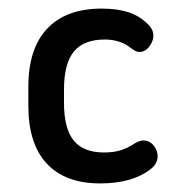

<svg xmlns="http://www.w3.org/2000/svg" viewBox="-20 -417 408 447"><path d="M46 -215V-171Q46 -82 89 -36Q132 10 213 10Q287 10 329 -22Q347 -35 347 -53Q347 -67 337.5 -78.5Q328 -90 313 -90Q306 -90 295 -84Q277 -72 260.5 -67Q244 -62 222 -62Q174 -62 151.5 -90Q129 -118 129 -177V-209Q129 -269 152 -297Q175 -325 224 -325Q260 -325 285 -305Q292 -300 296 -298Q300 -296 304 -296Q318 -296 327.5 -308.5Q337 -321 337 -334Q337 -349 324 -361Q305 -380 279 -388.5Q253 -397 217 -397Q134 -397 90 -350.5Q46 -304 46 -215Z"/></svg>

Font: Beiruti Medium
Style: Regular
Weight: 500
Designer: Arlette Boutros
Foundry: Boutros
Version: Version 1.41